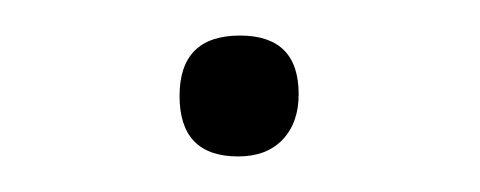

<svg xmlns="http://www.w3.org/2000/svg" viewBox="-20 -356 270 108"><path d="M115 -336Q148 -336 148 -303Q148 -287 139 -277.5Q130 -268 114 -268Q81 -268 81 -302Q81 -336 115 -336Z"/></svg>

Font: Alegreya Sans Light
Style: Regular
Weight: 300
Designer: Juan Pablo del Peral
Foundry: Huerta Tipografica
Version: Version 2.007